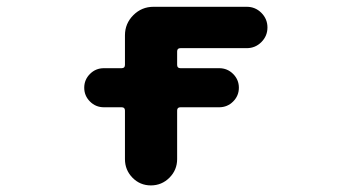

<svg xmlns="http://www.w3.org/2000/svg" viewBox="-20 -569 1040 571"><path d="M351.6 -95.7V-240.2Q351.6 -250 341.8 -250H289.1Q264.6 -250 247.6 -267.1Q230.5 -284.2 230.5 -308.1Q230.5 -332 247.6 -349.1Q264.6 -366.2 289.1 -366.2H341.8Q351.6 -366.2 351.6 -376V-463.9Q351.6 -499 376.5 -523.9Q401.4 -548.8 436.5 -548.8H713.9Q739.3 -548.8 757.3 -530.8Q775.4 -512.7 775.4 -487.3Q775.4 -461.9 757.3 -443.8Q739.3 -425.8 713.9 -425.8H516.6Q506.8 -425.8 506.8 -416V-376Q506.8 -366.2 516.6 -366.2H631.8Q656.2 -366.2 673.3 -349.1Q690.4 -332 690.4 -308.1Q690.4 -284.2 673.3 -267.1Q656.2 -250 631.8 -250H516.6Q506.8 -250 506.8 -240.2V-95.7Q506.8 -63.5 483.9 -40.5Q460.9 -17.6 428.7 -17.6Q396.5 -17.6 374 -40.5Q351.6 -63.5 351.6 -95.7Z"/></svg>

Font: Rounded-X Mgen+ 1mn bold
Style: Bold
Weight: 700
Designer: [Source Han Sans]
Ryoko NISHIZUKA  (kana & ideographs); Paul D. Hunt (Latin, Greek & Cyrillic); Wenlong ZHANG  (bopomofo
Version: Version 1.059.20150602